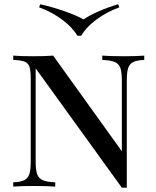

<svg xmlns="http://www.w3.org/2000/svg" viewBox="-20 -866 725 891"><path d="M42 0ZM568.4 -492.2V4.9H545.4L145.5 -548.8V-116.2Q145.5 -77.6 152.3 -58.1Q159.2 -38.6 178 -30Q196.8 -21.5 236.3 -20V0Q200.7 -2.9 134.3 -2.9Q74.7 -2.9 41.5 0V-20Q76.2 -21.5 93 -30Q109.9 -38.6 116.2 -58.1Q122.6 -77.6 122.6 -116.2V-502Q122.6 -539.6 116.5 -556.6Q110.4 -573.7 94 -580.1Q77.6 -586.4 41.5 -587.9V-607.9Q74.2 -605 134.3 -605Q189.5 -605 226.6 -607.9L545.4 -164.1V-492.2Q545.4 -530.8 538.8 -550Q532.2 -569.3 513.2 -577.9Q494.1 -586.4 454.6 -587.9V-607.9Q490.2 -605 556.6 -605Q616.7 -605 649.4 -607.9V-587.9Q614.7 -586.4 597.9 -577.9Q581.1 -569.3 574.7 -549.8Q568.4 -530.3 568.4 -492.2ZM356.9 -700.2H338.9Q316.4 -738.8 269.3 -774.2Q222.2 -809.6 161.6 -832L166.5 -846.2Q223.6 -833.5 279.3 -814Q335 -794.4 367.7 -775.9Q394.5 -794.4 439.2 -814Q483.9 -833.5 528.8 -846.2L533.7 -832Q473.1 -809.6 426 -774.2Q378.9 -738.8 356.9 -700.2Z"/></svg>

Font: Playfair Display SC
Style: Regular
Weight: 400
Designer: Claus Eggers Sørensen
Foundry: Claus Eggers Sørensen
Version: Version 1.004;PS 001.004;hotconv 1.0.70;makeotf.lib2.5.58329